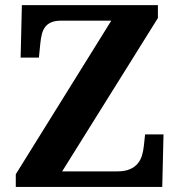

<svg xmlns="http://www.w3.org/2000/svg" viewBox="-20 -734 706 754"><path d="M600.1 -663.1 224.1 -61H439.9Q470.7 -61 490.2 -69.6Q509.8 -78.1 521.2 -92.3Q532.7 -106.4 537.8 -124.3Q543 -142.1 544.9 -161.1L549.8 -206.1H622.1L617.2 0H42V-49.8L417 -652.8H220.2Q196.8 -652.8 181.6 -646.5Q166.5 -640.1 157.5 -628.2Q148.4 -616.2 144.3 -599.4Q140.1 -582.5 138.2 -562L132.8 -507.8H61L65.9 -713.9H600.1Z"/></svg>

Font: Sahl Naskh
Style: Bold
Weight: 700
Designer: Pascal Zoghbi
Version: Version 1.001